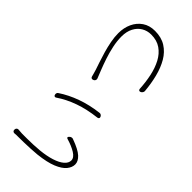

<svg xmlns="http://www.w3.org/2000/svg" viewBox="21 -1323 1959 1959"><g transform="rotate(-45 1000.0 -344.0)"><path d="M173 -689Q185 -688 192.5 -679.5Q200 -671 199 -659Q198 -646 197 -635Q196 -624 195 -606Q195 -576 195 -534Q195 -492 197 -445.5Q199 -399 203 -355Q212 -265 233.5 -197.5Q255 -130 287 -93Q319 -56 357 -56Q397 -56 429.5 -108Q462 -160 485 -239Q488 -250 495.5 -251Q503 -252 510 -244L514 -240Q522 -233 525 -220.5Q528 -208 523 -198Q483 -87 442 -43Q401 1 356 1Q313 1 272 -32.5Q231 -66 200 -141.5Q169 -217 155 -344Q151 -386 148.5 -436.5Q146 -487 145 -533.5Q144 -580 144 -608Q144 -622 144 -635Q144 -648 142 -661Q141 -673 148 -681.5Q155 -690 168 -689ZM711 -648Q722 -652 732.5 -649Q743 -646 749 -637Q809 -547 848.5 -437.5Q888 -328 904 -197Q906 -186 900 -176Q894 -166 883 -161L880 -160Q870 -156 863 -161Q856 -166 854 -176Q838 -315 799 -424Q760 -533 701 -619Q695 -628 697.5 -636Q700 -644 710 -648Z M1096 -481Q1091 -492 1095.5 -501Q1100 -510 1112 -513Q1130 -517 1145.5 -522Q1161 -527 1187 -534Q1220 -545 1270 -562Q1320 -579 1379 -596Q1438 -613 1498.5 -624.5Q1559 -636 1614 -636Q1693 -636 1756.5 -606.5Q1820 -577 1858 -521.5Q1896 -466 1896 -387Q1896 -294 1855 -229Q1814 -164 1743 -122.5Q1672 -81 1581 -58Q1490 -35 1389 -26Q1378 -25 1367 -32Q1356 -39 1351 -50L1350 -53Q1346 -64 1351 -71Q1356 -78 1367 -79Q1459 -84 1544 -102Q1629 -120 1696 -155.5Q1763 -191 1802.5 -248Q1842 -305 1842 -388Q1842 -444 1815 -489.5Q1788 -535 1736.5 -562Q1685 -589 1613 -589Q1548 -589 1478 -574Q1408 -559 1342.5 -537Q1277 -515 1223 -493.5Q1169 -472 1136 -459Q1125 -455 1113.5 -460Q1102 -465 1097 -477Z"/></g></svg>

Font: Chiron GoRound TC L
Style: Regular
Weight: 300
Designer: Ryoko NISHIZUKA 西塚涼子 (kana, bopomofo & ideographs); Paul D. Hunt (Latin, Greek & Cyrillic); Sandoll Communications 산돌커뮤니
Foundry: Adobe
Version: Version 1.000;hotconv 1.1.1;makeotfexe 2.6.0